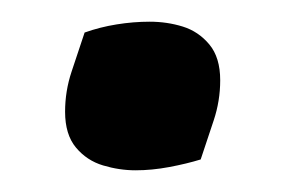

<svg xmlns="http://www.w3.org/2000/svg" viewBox="-20 -146 263 177"><path d="M165 1Q152 5 136 8Q120 11 105 11Q90 11 75 6.5Q60 2 50 -10Q40 -22 40 -43Q40 -62 46 -80Q52 -98 58 -116Q72 -121 87.5 -123.5Q103 -126 118 -126Q134 -126 148.5 -121.5Q163 -117 173 -105Q183 -93 183 -72Q183 -53 177 -35Q171 -17 165 1Z"/></svg>

Font: Merienda
Style: Regular
Weight: 400
Designer: Eduardo Rodriguez Tunni
Foundry: Eduardo Rodriguez Tunni
Version: Version 2.001